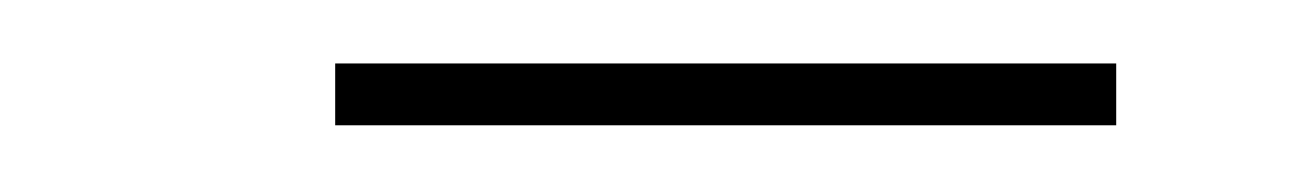

<svg xmlns="http://www.w3.org/2000/svg" viewBox="-20 -304 400 59"><path d="M83 -265.5V-284.5H323V-265.5Z"/></svg>

Font: Bodoni Moda
Style: Bold Italic
Weight: 700
Italic angle: -13°
Version: Version 2.004